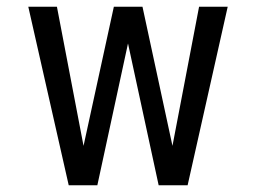

<svg xmlns="http://www.w3.org/2000/svg" viewBox="-20 -550 760 570"><path d="M184 0H269L360 -421L451 0H537L656 -530H571L492 -117L403 -530H318L228 -117L149 -530H64Z"/></svg>

Font: Iosevka Sparkle
Style: Regular
Weight: 400
Designer: Belleve Invis
Foundry: Belleve Invis
Version: Version 4.5.0; ttfautohint (v1.8.3)